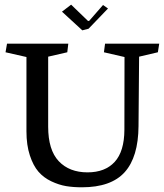

<svg xmlns="http://www.w3.org/2000/svg" viewBox="-20 -796 708 829"><path d="M335.4 -665 247.6 -745.6 287.1 -775.9 359.9 -705.6H364.7L424.8 -774.4L446.3 -759.3L362.3 -671.9ZM357.9 -51.8Q433.6 -51.8 475.1 -96.9Q516.6 -142.1 517.1 -235.4L517.6 -549.8L428.7 -570.3L433.6 -607.4H667.5L661.6 -570.3L580.6 -551.3L578.1 -251.5Q577.1 -117.7 518.3 -52.5Q459.5 12.7 333.5 12.7Q296.4 12.7 265.4 7.6Q234.4 2.4 201.4 -13.2Q168.5 -28.8 146 -54.7Q123.5 -80.6 108.9 -125Q94.2 -169.4 94.2 -229V-549.8L3.9 -570.3L10.3 -607.4H274.9L270.5 -570.3L188 -551.3V-249Q188 -148.4 233.6 -100.1Q279.3 -51.8 357.9 -51.8Z"/></svg>

Font: Neuton
Style: Regular
Weight: 400
Designer: Brian M Zick
Version: Version 1.3